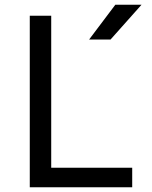

<svg xmlns="http://www.w3.org/2000/svg" viewBox="-20 -786 640 806"><path d="M195 -720V-82H535V0H105V-720ZM444 -620H354L464 -766H574Z"/></svg>

Font: JetBrainsMono NF
Style: Regular
Weight: 400
Monospace: yes
Designer: Philipp Nurullin, Konstantin Bulenkov
Foundry: JetBrains
Version: Version 1.0.2; ttfautohint (v1.8.3)